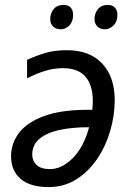

<svg xmlns="http://www.w3.org/2000/svg" viewBox="-20 -750 533 780"><path d="M178 10Q102 10 63.5 -23.5Q25 -57 25 -115Q25 -168 57.5 -210.5Q90 -253 159 -278.5Q228 -304 338 -304H355Q356 -313 356.5 -323Q357 -333 357 -341Q357 -403 327.5 -438Q298 -473 236 -473Q199 -473 164.5 -462.5Q130 -452 90 -432V-507Q128 -524 164.5 -535Q201 -546 252 -546Q345 -546 395.5 -491.5Q446 -437 446 -344Q446 -280 427.5 -217.5Q409 -155 374 -103.5Q339 -52 289.5 -21Q240 10 178 10ZM183 -63Q231 -63 275.5 -107.5Q320 -152 342 -233H335Q275 -233 224 -222.5Q173 -212 142 -187.5Q111 -163 111 -122Q111 -97 128.5 -80Q146 -63 183 -63ZM406 -631Q388 -631 376 -642Q364 -653 364 -673Q364 -696 378 -713Q392 -730 417 -730Q437 -730 447 -719Q457 -708 457 -690Q457 -662 441 -646.5Q425 -631 406 -631ZM227 -631Q208 -631 196 -642Q184 -653 184 -673Q184 -696 198 -713Q212 -730 237 -730Q258 -730 267.5 -719Q277 -708 277 -690Q277 -662 261.5 -646.5Q246 -631 227 -631Z"/></svg>

Font: Noto Sans
Style: Italic
Weight: 400
Italic angle: -12°
Designer: Monotype Design Team
Foundry: Monotype Imaging Inc.
Version: Version 2.013; ttfautohint (v1.8.4.7-5d5b)